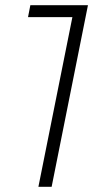

<svg xmlns="http://www.w3.org/2000/svg" viewBox="-20 -720 393 740"><path d="M128 0 259 -654H88L97 -700H319L179 0Z"/></svg>

Font: Montserrat Light
Style: Italic
Weight: 300
Italic angle: -11.3°
Designer: Julieta Ulanovsky
Foundry: Julieta Ulanovsky
Version: Version 9.000; ttfautohint (v1.8.4.7-5d5b)